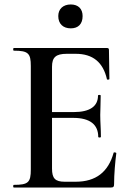

<svg xmlns="http://www.w3.org/2000/svg" viewBox="-20 -840 587 860"><path d="M297 -713C331 -713 350 -733 350 -768C350 -800 331 -820 297 -820C263 -820 241 -800 241 -768C241 -733 263 -713 297 -713ZM489 -156C465 -69 409 -26 319 -26H270C227 -26 213 -41 213 -85V-312H308C383 -312 420 -282 420 -227C420 -223 432 -223 432 -227C432 -263 429 -292 429 -325C429 -351 431 -369 431 -412C431 -416 419 -416 419 -412C419 -364 383 -338 310 -338H213V-541C213 -583 230 -599 279 -599H319C396 -599 442 -561 459 -485C459 -482 470 -483 470 -486L468 -616C468 -622 466 -625 459 -625H42C38 -625 38 -613 42 -613C107 -613 118 -601 118 -544V-81C118 -23 107 -12 42 -12C38 -12 38 0 42 0H476C488 0 491 -4 491 -15C491 -59 496 -116 501 -154C501 -157 490 -159 489 -156Z"/></svg>

Font: Cormorant SC Semi
Style: Regular
Weight: 600
Designer: Christian Thalmann (Catharsis Fonts)
Version: Version 1.000;PS 001.000;hotconv 1.0.70;makeotf.lib2.5.58329